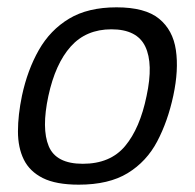

<svg xmlns="http://www.w3.org/2000/svg" viewBox="-20 -498 533 524"><path d="M195 6Q133 6 97 -12Q61 -30 45 -62.5Q29 -95 29 -139.5Q29 -184 40 -237Q55 -307 86 -361.5Q117 -416 168.5 -447Q220 -478 298 -478Q376 -478 414 -447Q452 -416 460 -361.5Q468 -307 453 -237Q438 -167 409 -112Q380 -57 328.5 -25.5Q277 6 195 6ZM206 -51Q281 -51 321.5 -99.5Q362 -148 380 -236Q399 -324 376.5 -371Q354 -418 284 -418Q215 -418 173 -371Q131 -324 112 -236Q93 -147 113 -99Q133 -51 206 -51Z"/></svg>

Font: Glory
Style: Italic
Weight: 400
Italic angle: -12°
Designer: Robert Leuschke
Foundry: Robert Leuschke
Version: Version 1.011